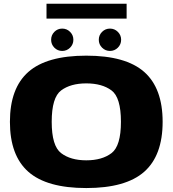

<svg xmlns="http://www.w3.org/2000/svg" viewBox="-20 -970 900 997"><path d="M428 6.5Q223 6.5 127.2 -78Q31.5 -162.5 31.5 -337.5Q31.5 -512 127.2 -596.5Q223 -681 428 -681Q633 -681 728.8 -596.5Q824.5 -512 824.5 -337.5Q824.5 -162.5 728.8 -78Q633 6.5 428 6.5ZM428 -137.5Q510 -137.5 559 -174.8Q608 -212 608 -337.5Q608 -464 559 -500.5Q510 -537 428 -537Q346.5 -537 297.5 -500.5Q248.5 -464 248.5 -337.5Q248.5 -212 297.5 -174.8Q346.5 -137.5 428 -137.5ZM303 -705.5Q279 -705.5 262.2 -722.5Q245.5 -739.5 245.5 -763.5Q245.5 -787.5 262.2 -804.5Q279 -821.5 303 -821.5Q327 -821.5 344 -804.5Q361 -787.5 361 -763.5Q361 -739.5 344 -722.5Q327 -705.5 303 -705.5ZM551 -705.5Q527 -705.5 510 -722.5Q493 -739.5 493 -763.5Q493 -787.5 510 -804.5Q527 -821.5 551 -821.5Q575 -821.5 592 -804.5Q609 -787.5 609 -763.5Q609 -739.5 592 -722.5Q575 -705.5 551 -705.5ZM221.5 -873.5V-950.5H637.5V-873.5Z"/></svg>

Font: Anybody ExtraExpanded ExtraBold
Style: Regular
Weight: 800
Width: 8
Designer: Tyler Finck
Foundry: Etcetera Type Company
Version: Version 1.010; ttfautohint (v1.8.3) -l 8 -r 50 -G 200 -x 14 